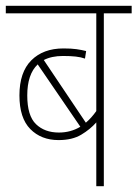

<svg xmlns="http://www.w3.org/2000/svg" viewBox="-20 -642 474 662"><path d="M434 -596H338V0H312V-220Q291 -196 260 -177.5Q229 -159 182 -159Q122 -159 84.5 -197Q47 -235 47 -313Q47 -393 88 -434Q129 -475 199 -475Q226 -475 243.5 -472.5Q261 -470 277 -466L273 -440Q259 -445 241 -447Q223 -449 197 -449Q158 -449 131 -435L276 -219Q295 -235 312 -259V-596H0V-622H434ZM74 -313Q74 -243 104 -214Q134 -185 183 -185Q224 -185 257 -205L110 -420Q74 -386 74 -313Z"/></svg>

Font: Noto Sans Devanagari UI Condensed Thin
Style: Regular
Weight: 100
Width: 3
Designer: Jelle Bosma - Monotype Design Team
Foundry: Monotype Imaging Inc.
Version: Version 2.004; ttfautohint (v1.8.4.7-5d5b)